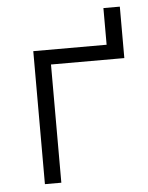

<svg xmlns="http://www.w3.org/2000/svg" viewBox="-48 -660 538 699"><g transform="rotate(-5 221.0 -310.0)"><path d="M148 -432V0H88V-486H356V-620H416V-432Z"/></g></svg>

Font: Space Grotesk Light
Style: Regular
Weight: 300
Designer: Florian Karsten
Foundry: Florian Karsten
Version: Version 2.000